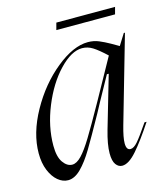

<svg xmlns="http://www.w3.org/2000/svg" viewBox="-100 -708 683 796"><g transform="rotate(-15 242.0 -310.0)"><path d="M295 -271 391 -444Q358 -475 336.5 -488.5Q315 -502 291 -502Q245 -502 193 -447.5Q141 -393 106.5 -308.5Q72 -224 72 -142Q72 -94 89 -70Q106 -46 128 -46Q147 -46 168 -68Q189 -90 216.5 -135Q244 -180 295 -271ZM321 -520Q346 -520 367.5 -511Q389 -502 413 -488.5Q437 -475 445 -470L475 -518H480L374 -149Q360 -100 360 -75Q360 -46 378 -46Q392 -46 409 -65.5Q426 -85 462 -138H471Q425 -68 390 -28Q355 12 327 12Q311 12 300 -3Q289 -18 289 -51Q289 -89 306 -148L371 -371H363L305 -266L283 -225Q233 -135 205.5 -89Q178 -43 150.5 -15.5Q123 12 95 12Q72 12 51.5 -5Q31 -22 18 -53.5Q5 -85 5 -127Q5 -213 56.5 -305.5Q108 -398 183 -459Q258 -520 321 -520ZM468 -632 460 -602H208L216 -632Z"/></g></svg>

Font: Nyght Serif Light Italic
Style: Regular
Weight: 300
Italic angle: -16°
Designer: Maksym Kobuzan
Version: Version 0.410